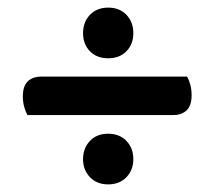

<svg xmlns="http://www.w3.org/2000/svg" viewBox="-20 -545 564 504"><path d="M52 -243Q47 -252 43.5 -264.5Q40 -277 40 -292Q40 -319 53 -331.5Q66 -344 89 -344H471Q476 -336 479.5 -323Q483 -310 483 -295Q483 -268 470 -255.5Q457 -243 435 -243ZM198 -127Q198 -156 216 -175Q234 -194 264 -194Q294 -194 312 -175Q330 -156 330 -127Q330 -99 312 -80Q294 -61 264 -61Q234 -61 216 -80Q198 -99 198 -127ZM198 -458Q198 -487 216 -506Q234 -525 264 -525Q294 -525 312 -506Q330 -487 330 -458Q330 -429 312 -410.5Q294 -392 264 -392Q234 -392 216 -410.5Q198 -429 198 -458Z"/></svg>

Font: Baloo Tammudu 2 SemiBold
Style: Regular
Weight: 600
Designer: Maithili Shingre, Omkar Shende and Ek Type
Foundry: Ek Type
Version: Version 1.640;hotconv 1.0.111;makeotfexe 2.5.65597; ttfautoh